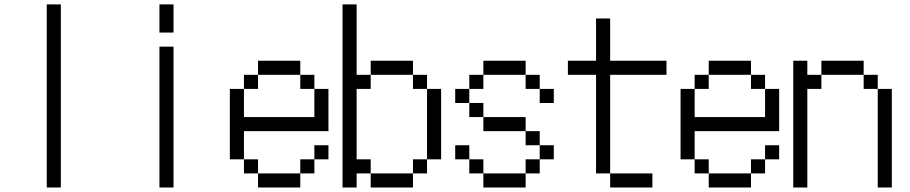

<svg xmlns="http://www.w3.org/2000/svg" viewBox="-20 -832 4040 852"><path d="M187.5 -812.5H250V0H187.5Z M687.5 -625H750V0H687.5ZM687.5 -812.5H750V-687.5H687.5Z M1125 -62.5H1312.5V0H1125V-62.5H1062.5V-125H1125ZM1312.5 -125H1375V-62.5H1312.5ZM1000 -437.5H1062.5V-312.5H1375V-437.5H1437.5V-250H1062.5V-125H1000ZM1375 -187.5H1437.5V-125H1375ZM1062.5 -500H1125V-437.5H1062.5ZM1312.5 -500H1375V-437.5H1312.5V-500H1125V-562.5H1312.5Z M1500 -812.5H1562.5V-500H1625V-437.5H1562.5V-125H1625V-62.5H1562.5V0H1500ZM1625 -62.5H1812.5V0H1625ZM1812.5 -125H1875V-62.5H1812.5ZM1875 -437.5H1937.5V-125H1875ZM1812.5 -500H1875V-437.5H1812.5V-500H1625V-562.5H1812.5Z M2125 -62.5H2312.5V0H2125V-62.5H2062.5V-125H2125ZM2312.5 -125H2375V-62.5H2312.5ZM2000 -187.5H2062.5V-125H2000ZM2375 -187.5H2437.5V-125H2375V-187.5H2312.5V-250H2375ZM2125 -312.5H2312.5V-250H2125V-312.5H2062.5V-375H2125ZM2000 -437.5H2062.5V-375H2000ZM2375 -437.5H2437.5V-375H2375V-437.5H2312.5V-500H2375ZM2062.5 -500H2125V-437.5H2062.5ZM2125 -562.5H2312.5V-500H2125Z M2687.5 -62.5H2875V0H2687.5V-62.5H2625V-500H2500V-562.5H2625V-750H2687.5V-562.5H2937.5V-500H2687.5Z M3125 -62.5H3312.5V0H3125V-62.5H3062.5V-125H3125ZM3312.5 -125H3375V-62.5H3312.5ZM3000 -437.5H3062.5V-312.5H3375V-437.5H3437.5V-250H3062.5V-125H3000ZM3375 -187.5H3437.5V-125H3375ZM3062.5 -500H3125V-437.5H3062.5ZM3312.5 -500H3375V-437.5H3312.5V-500H3125V-562.5H3312.5Z M3500 -562.5H3562.5V-500H3625V-437.5H3562.5V0H3500ZM3875 -437.5H3937.5V0H3875ZM3812.5 -500H3875V-437.5H3812.5V-500H3625V-562.5H3812.5Z"/></svg>

Font: HE실루아
Style: regular
Weight: 500
Monospace: yes
Designer: Taeyun An (WindowsTiger)
Version: v1